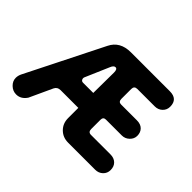

<svg xmlns="http://www.w3.org/2000/svg" viewBox="-99 -556 718 718"><g transform="rotate(45 260.0 -197.5)"><path d="M45 10Q27 10 13.5 -3Q0 -16 0 -33Q0 -45 6 -57L158 -360Q180 -405 237 -405H443Q485 -405 485 -365Q485 -348 473 -336.5Q461 -325 443 -325H351Q335 -325 335 -309V-257Q335 -241 349 -241H433Q453 -241 464 -230Q475 -219 475 -201Q475 -185 462.5 -173Q450 -161 433 -161H349Q335 -161 335 -146V-97Q335 -81 350 -81H453Q472 -81 483.5 -70Q495 -59 495 -40Q495 -23 483 -11.5Q471 0 453 0H310Q282 0 263.5 -18.5Q245 -37 245 -65V-119H151Q135 -119 128 -105L86 -14Q70 10 45 10ZM191 -198H245L246 -307Q246 -325 236 -325Q227 -325 221 -310L180 -215Q178 -209 181 -203.5Q184 -198 191 -198Z"/></g></svg>

Font: Dongle
Style: Bold
Weight: 700
Designer: Yanghee Ryu
Foundry: Yanghee Ryu
Version: Version 2.000